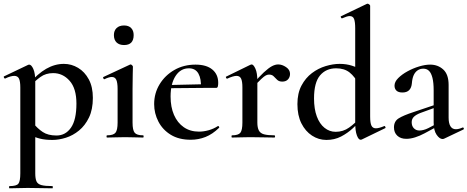

<svg xmlns="http://www.w3.org/2000/svg" viewBox="-24 -745 2532 1040"><path d="M28 275Q25 275 25 269Q25 263 28 263Q65 263 75.5 250Q86 237 86 194V-271Q86 -304 79 -319Q72 -334 53 -334Q44 -334 31.5 -330.5Q19 -327 5 -320Q1 -318 -2 -323.5Q-5 -329 -3 -331L129 -394Q131 -395 134 -395Q146 -395 156.5 -371.5Q167 -348 167 -304V194Q167 222 173.5 237Q180 252 200 257.5Q220 263 260 263Q262 263 262 269Q262 275 260 275Q232 275 198 274Q164 273 126 273Q99 273 73 274Q47 275 28 275ZM260 13Q221 13 193 6Q165 -1 128 -18L155 -79Q179 -49 207.5 -30Q236 -11 282 -11Q331 -11 360.5 -53.5Q390 -96 390 -184Q390 -266 353 -307.5Q316 -349 264 -349Q224 -349 195 -328Q166 -307 138 -277L129 -287Q180 -346 226.5 -372.5Q273 -399 322 -399Q363 -399 399 -377.5Q435 -356 457 -315Q479 -274 479 -215Q479 -152 458 -108.5Q437 -65 404 -38Q371 -11 333 1Q295 13 260 13Z M556 0Q553 0 553 -6Q553 -12 556 -12Q590 -12 601.5 -26Q613 -40 613 -81V-263Q613 -297 606 -312.5Q599 -328 582 -328Q574 -328 564 -325Q554 -322 542 -316Q538 -315 535.5 -321Q533 -327 536 -328L680 -395Q682 -396 683 -396Q687 -396 691.5 -391.5Q696 -387 696 -384Q696 -373 695 -344Q694 -315 694 -264V-81Q694 -40 705.5 -26Q717 -12 751 -12Q754 -12 754 -6Q754 0 751 0Q731 0 706 -1Q681 -2 653 -2Q626 -2 600.5 -1Q575 0 556 0ZM648 -501Q622 -501 607.5 -515Q593 -529 593 -555Q593 -579 607.5 -593Q622 -607 648 -607Q673 -607 686.5 -593Q700 -579 700 -555Q700 -501 648 -501Z M1009 12Q945 12 901 -15Q857 -42 834 -86.5Q811 -131 811 -181Q811 -240 840.5 -288.5Q870 -337 920.5 -366Q971 -395 1035 -395Q1094 -395 1126 -368.5Q1158 -342 1158 -296Q1158 -285 1156 -277Q1154 -269 1147 -269H1064Q1067 -317 1051 -346Q1035 -375 999 -375Q954 -375 927 -333.5Q900 -292 900 -222Q900 -165 918.5 -122.5Q937 -80 971.5 -56Q1006 -32 1054 -32Q1079 -32 1106 -39.5Q1133 -47 1156 -62Q1158 -64 1161.5 -60Q1165 -56 1163 -53Q1127 -18 1089 -3Q1051 12 1009 12ZM871 -267 870 -284 1092 -289V-269Z M1347 -271 1340 -283Q1378 -328 1404.5 -352.5Q1431 -377 1449 -386.5Q1467 -396 1483 -396Q1504 -396 1525.5 -381.5Q1547 -367 1547 -345Q1547 -327 1536 -315Q1525 -303 1505 -303Q1487 -303 1477 -313Q1467 -323 1458 -332Q1449 -341 1433 -341Q1425 -341 1416 -336.5Q1407 -332 1391 -317Q1375 -302 1347 -271ZM1233 0Q1230 0 1230 -6Q1230 -12 1233 -12Q1267 -12 1278 -26Q1289 -40 1289 -81V-272Q1289 -304 1282 -319Q1275 -334 1257 -334Q1248 -334 1235 -330Q1222 -326 1207 -319Q1203 -318 1200.5 -323.5Q1198 -329 1201 -330L1332 -394Q1337 -396 1339 -396Q1349 -396 1359.5 -373Q1370 -350 1370 -306V-81Q1370 -54 1378 -38.5Q1386 -23 1406 -17.5Q1426 -12 1462 -12Q1466 -12 1466 -6Q1466 0 1462 0Q1436 0 1402.5 -1Q1369 -2 1330 -2Q1303 -2 1277.5 -1Q1252 0 1233 0Z M1744 13Q1702 13 1666 -10.5Q1630 -34 1608.5 -77Q1587 -120 1587 -181Q1587 -240 1609 -281.5Q1631 -323 1665.5 -349Q1700 -375 1740 -387Q1780 -399 1816 -399Q1852 -399 1883 -389Q1914 -379 1939 -363L1920 -287Q1898 -330 1869.5 -352.5Q1841 -375 1797 -375Q1742 -375 1709.5 -336.5Q1677 -298 1677 -212Q1677 -155 1692 -114.5Q1707 -74 1734 -52.5Q1761 -31 1794 -31Q1835 -31 1867 -54Q1899 -77 1928 -109L1937 -101Q1916 -77 1887.5 -50.5Q1859 -24 1823.5 -5.5Q1788 13 1744 13ZM1981 -714V-114Q1981 -79 1988 -64.5Q1995 -50 2012 -50Q2020 -50 2031.5 -53Q2043 -56 2057 -62Q2060 -64 2063 -58.5Q2066 -53 2063 -51L1935 11Q1932 12 1929 12Q1918 12 1909 -12Q1900 -36 1900 -82V-592Q1900 -626 1894 -642Q1888 -658 1870 -658Q1862 -658 1852 -654.5Q1842 -651 1830 -646Q1826 -644 1823 -650Q1820 -656 1823 -657L1963 -724Q1965 -725 1967 -725Q1971 -725 1976 -721Q1981 -717 1981 -714Z M2382 6Q2378 8 2373 8Q2357 8 2341 -15Q2325 -38 2325 -82V-255Q2325 -297 2318.5 -323Q2312 -349 2300 -361Q2288 -373 2269 -373Q2251 -373 2237.5 -363.5Q2224 -354 2216.5 -337Q2209 -320 2207 -294Q2205 -270 2192.5 -257Q2180 -244 2156 -244Q2134 -244 2123.5 -254Q2113 -264 2113 -281Q2113 -302 2133 -322Q2153 -342 2183 -358.5Q2213 -375 2246 -385Q2279 -395 2306 -395Q2348 -395 2377 -368.5Q2406 -342 2406 -285V-108Q2406 -77 2416 -61Q2426 -45 2445 -45Q2461 -45 2481 -54Q2486 -56 2488 -50.5Q2490 -45 2485 -43ZM2177 7Q2146 7 2128 -10Q2110 -27 2110 -55Q2110 -88 2135.5 -104Q2161 -120 2216 -138L2335 -178L2338 -164L2253 -133Q2228 -123 2217 -111.5Q2206 -100 2206 -83Q2206 -62 2218 -50Q2230 -38 2248 -38Q2257 -38 2269.5 -41Q2282 -44 2296 -51L2361 -85L2363 -70L2276 -23Q2250 -9 2224.5 -1Q2199 7 2177 7Z"/></svg>

Font: Cormorant Light SemiBold
Style: Regular
Weight: 600
Version: Version 4.000